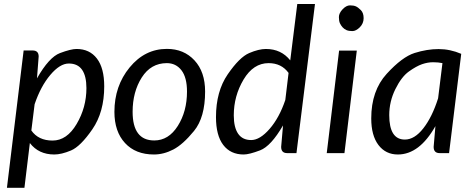

<svg xmlns="http://www.w3.org/2000/svg" viewBox="-20 -756 2334 948"><path d="M406.7 -320.8Q406.7 -380.4 385.3 -411.4Q363.8 -442.4 319.8 -442.4Q275.9 -442.4 228.3 -386Q180.7 -329.6 150.9 -241.2L134.8 -111.8Q169.4 -62 239.7 -62Q310.1 -62 358.4 -143.8Q406.7 -225.6 406.7 -320.8ZM248 6.8Q170.9 6.8 127.4 -49.8L100.6 171.4H14.2L96.7 -506.8H141.1Q170.9 -506.8 170.9 -477.1L162.6 -369.1Q222.2 -473.6 276.1 -493.9Q330.1 -514.2 357.9 -514.2Q422.4 -514.2 458.5 -467Q494.6 -419.9 494.6 -329.6Q494.6 -202.6 436 -117.7Q377.4 -32.7 330.3 -12.9Q283.2 6.8 248 6.8Z M740.2 6.8Q649.4 6.8 597.2 -49.8Q544.9 -106.4 544.9 -203.6Q544.9 -331.5 620.1 -423.1Q695.3 -514.6 804.2 -514.6Q887.7 -514.6 940.2 -458Q992.7 -401.4 992.7 -304.2Q992.7 -176.3 938 -109.4Q883.3 -42.5 835.7 -17.8Q788.1 6.8 740.2 6.8ZM634.8 -204.1Q634.8 -62.5 741.7 -62.5Q812.5 -62.5 857.9 -134.3Q903.3 -206.1 903.3 -303.7Q903.3 -373.5 876 -408.9Q848.6 -444.3 803.7 -444.3Q725.1 -444.3 679.9 -373.3Q634.8 -302.2 634.8 -204.1Z M1306.2 -444.3Q1231 -444.3 1182.6 -363.3Q1134.3 -282.2 1134.3 -186.5Q1134.3 -127 1155.8 -95.7Q1177.2 -64.5 1220.2 -64.5Q1263.2 -64.5 1311 -119.4Q1358.9 -174.3 1388.7 -262.2L1404.8 -396Q1369.6 -444.3 1306.2 -444.3ZM1293 -514.2Q1368.2 -514.2 1413.1 -458L1447.8 -736.3H1535.2L1443.8 0H1397.9Q1368.2 0 1368.2 -30.8L1377.4 -136.7Q1317.9 -34.2 1264.2 -13.7Q1210.4 6.8 1183.1 6.8Q1118.2 6.8 1082.3 -40.3Q1046.4 -87.4 1046.4 -177.7Q1046.4 -304.7 1104.5 -389.2Q1162.6 -473.6 1210.2 -493.9Q1257.8 -514.2 1293 -514.2Z M1775.4 -666.3Q1775.4 -640.1 1756.6 -621.3Q1737.8 -602.5 1719.7 -602.5Q1701.7 -602.5 1690.7 -607.4Q1679.7 -612.3 1671.6 -621.1Q1663.6 -629.9 1658.4 -641.1Q1653.3 -652.3 1653.3 -671.6Q1653.3 -690.9 1671.6 -710.2Q1689.9 -729.5 1708 -729.5Q1726.1 -729.5 1737.1 -724.6Q1748 -719.7 1761.7 -706.1Q1775.4 -692.4 1775.4 -666.3ZM1741.7 -506.3 1680.7 0H1593.3L1654.3 -506.3Z M1901.9 -187.5Q1901.9 -66.9 1979 -66.9Q2026.9 -66.9 2070.3 -122.6Q2113.8 -178.2 2143.1 -270.5L2164.6 -444.3Q2144.5 -448.7 2118.2 -448.7Q2091.8 -448.7 2063.7 -439Q2035.6 -429.2 1999 -403.1Q1962.4 -377 1932.1 -315.9Q1901.9 -254.9 1901.9 -187.5ZM2129.9 -133.3Q2050.8 6.8 1944.3 6.8Q1884.3 6.8 1848.6 -40Q1813 -86.9 1813 -171.4Q1813 -308.1 1889.4 -391.6Q1965.8 -475.1 2027.1 -494.4Q2088.4 -513.7 2145.5 -513.7Q2202.6 -513.7 2257.3 -490.2L2197.3 0H2150.9Q2121.1 0 2121.1 -30.8Z"/></svg>

Font: Lato-Italic
Style: Italic
Weight: 400
Italic angle: -7°
Designer: Lukasz Dziedzic
Foundry: tyPoland Lukasz Dziedzic
Version: Version 1.104; Western+Polish opensource